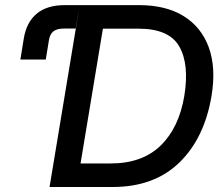

<svg xmlns="http://www.w3.org/2000/svg" viewBox="-20 -748 888 768"><path d="M61.5 -509.8 75.2 -594.2Q85.9 -659.2 127 -693.4Q168 -727.5 238.8 -727.5H536.1Q643.6 -727.5 714.6 -683.6Q785.6 -639.6 815.2 -558.3Q844.7 -477.1 826.2 -364.7Q797.9 -195.3 697.3 -97.7Q596.7 0 430.2 0H178.2L298.8 -727.5L282.7 -633.8H236.3Q208 -633.8 193.8 -622.8Q179.7 -611.8 175.8 -587.9L163.1 -509.8ZM302.2 -94.2H422.4Q549.3 -94.2 622.8 -166Q696.3 -237.8 717.3 -364.7Q737.8 -491.2 697 -562.3Q656.2 -633.3 534.7 -633.3H391.6Z"/></svg>

Font: Inter Display Medium
Style: Italic
Weight: 500
Italic angle: -9.39999°
Designer: Rasmus Andersson
Foundry: rsms
Version: Version 4.000;git-a52131595